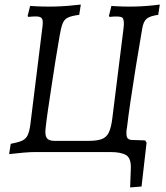

<svg xmlns="http://www.w3.org/2000/svg" viewBox="-20 -666 727 841"><path d="M511 0H133Q115 0 84 2.5Q53 5 20 9L27 -36Q59 -42 76 -49.5Q93 -57 101 -73.5Q109 -90 113 -121L165 -541Q170 -573 164.5 -583.5Q159 -594 138 -594Q131 -594 121.5 -593.5Q112 -593 104 -592L101 -596L112 -640Q170 -636 223.5 -637.5Q277 -639 334 -646L327 -601Q295 -597 278.5 -589.5Q262 -582 254.5 -563.5Q247 -545 241 -508Q232 -458 223 -400.5Q214 -343 205.5 -287Q197 -231 190 -183.5Q183 -136 180 -106Q176 -75 184.5 -62Q193 -49 218 -49H368Q404 -49 425 -56.5Q446 -64 456.5 -85.5Q467 -107 472 -148L521 -541Q526 -580 516 -588.5Q506 -597 460 -592L457 -596L468 -640Q523 -636 575.5 -637.5Q628 -639 680 -646L673 -601Q637 -596 622.5 -584Q608 -572 603 -541Q589 -461 575.5 -377Q562 -293 551.5 -221.5Q541 -150 536 -105ZM535 -105Q532 -75 536.5 -64.5Q541 -54 557 -53L616 -51L622 -41L600 151L550 155L553 74Q555 27 532.5 13.5Q510 0 463 0Z"/></svg>

Font: Alegreya
Style: Italic
Weight: 400
Italic angle: -7°
Designer: Juan Pablo del Peral
Foundry: Huerta Tipografica
Version: Version 2.009